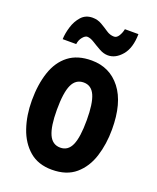

<svg xmlns="http://www.w3.org/2000/svg" viewBox="-142 -839 766 934"><g transform="rotate(20 241.5 -372.0)"><path d="M449 -274Q449 -198 428.5 -133.5Q408 -69 362 -29.5Q316 10 240 10Q169 10 123.5 -29Q78 -68 56 -132.5Q34 -197 34 -274Q34 -357 55.5 -421Q77 -485 123 -520.5Q169 -556 242 -556Q336 -556 392.5 -483.5Q449 -411 449 -274ZM164 -273Q164 -187 182.5 -146Q201 -105 242 -105Q282 -105 300 -145.5Q318 -186 318 -274Q318 -361 300 -401.5Q282 -442 242 -442Q201 -442 182.5 -402Q164 -362 164 -273ZM73 -605Q74 -635 84.5 -669.5Q95 -704 117 -728.5Q139 -753 175 -753Q201 -753 222.5 -740.5Q244 -728 263 -715Q282 -702 303 -702Q317 -702 327 -718Q337 -734 341 -754H411Q410 -682 378 -644Q346 -606 306 -606Q284 -606 261.5 -618.5Q239 -631 218.5 -644Q198 -657 182 -657Q171 -657 158.5 -642Q146 -627 143 -605Z"/></g></svg>

Font: Noto Sans Sinhala UI ExtraCondensed
Style: Bold
Weight: 700
Width: 2
Designer: Jelle Bosma - Monotype Design Team
Foundry: Monotype Imaging Inc.
Version: Version 2.006; ttfautohint (v1.8.4.7-5d5b)